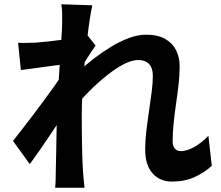

<svg xmlns="http://www.w3.org/2000/svg" viewBox="-20 -831 1040 902"><path d="M975 -52Q940 -20 894 1Q848 22 787 22Q731 22 696.5 -17Q662 -56 662 -129Q662 -169 667.5 -215.5Q673 -262 680 -309Q687 -356 692.5 -398.5Q698 -441 698 -475Q698 -512 680 -530.5Q662 -549 630 -549Q595 -549 552 -524.5Q509 -500 464 -462Q419 -424 378.5 -381Q338 -338 308 -299L307 -453Q325 -473 354.5 -500Q384 -527 421.5 -556Q459 -585 500.5 -610.5Q542 -636 584.5 -652Q627 -668 667 -668Q721 -668 755.5 -648.5Q790 -629 807 -595.5Q824 -562 824 -520Q824 -481 819 -435.5Q814 -390 807 -343Q800 -296 795.5 -250Q791 -204 791 -166Q791 -146 801 -133.5Q811 -121 829 -121Q857 -121 891 -139.5Q925 -158 959 -193ZM284 -529Q268 -527 243 -524Q218 -521 189.5 -517Q161 -513 132 -509Q103 -505 78 -502L65 -630Q87 -629 106.5 -629.5Q126 -630 152 -631Q176 -633 209.5 -636.5Q243 -640 277.5 -645Q312 -650 342 -656Q372 -662 389 -668L429 -617Q420 -605 408.5 -587Q397 -569 385 -550.5Q373 -532 364 -518L305 -330Q289 -307 265.5 -272Q242 -237 216 -198Q190 -159 165 -123Q140 -87 120 -60L41 -169Q60 -193 84.5 -224.5Q109 -256 136 -291.5Q163 -327 189 -362.5Q215 -398 237.5 -429.5Q260 -461 275 -484L277 -510ZM272 -721Q272 -743 272 -765.5Q272 -788 268 -811L414 -806Q408 -783 401.5 -739.5Q395 -696 388.5 -640Q382 -584 376.5 -522.5Q371 -461 367.5 -400Q364 -339 364 -286Q364 -245 364.5 -203Q365 -161 366 -117Q367 -73 370 -26Q371 -13 373 10.5Q375 34 377 51H239Q241 33 241.5 11Q242 -11 242 -23Q243 -72 244 -114Q245 -156 245.5 -203Q246 -250 248 -312Q249 -335 251 -370.5Q253 -406 255.5 -448.5Q258 -491 261 -535Q264 -579 266.5 -617.5Q269 -656 270.5 -683.5Q272 -711 272 -721Z"/></svg>

Font: Noto Sans KR
Style: Bold
Weight: 700
Designer: Ryoko NISHIZUKA  (kana, bopomofo & ideographs); Paul D. Hunt (Latin, Greek & Cyrillic); Sandoll Communications , Soo-you
Foundry: Adobe
Version: Version 2.004-H2;hotconv 1.0.118;makeotfexe 2.5.65603